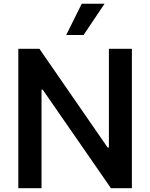

<svg xmlns="http://www.w3.org/2000/svg" viewBox="-20 -982 784 1002"><path d="M668.3 -727.3H548.3V-212.4H541.5L185.7 -727.3H75.6V0H196.7V-514.2H202.8L558.9 0H668.3ZM325.6 -799.4H416.2L525.6 -962.4H406.6Z"/></svg>

Font: Magic Ui Pro Semi Bold
Style: Regular
Weight: 600
Designer: Stefan Endress, Andreas Faust
Version: Version 1.000;FEAKit 1.0